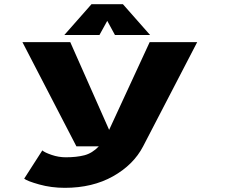

<svg xmlns="http://www.w3.org/2000/svg" viewBox="-20 -702 1090 921"><path d="M700 -534H531.5L494.5 -602L457 -534H288.5L419 -682H569.5ZM317 -500 503.5 -79 698 -500H926L666.5 0Q620.5 88.5 522 143.8Q423.5 199 291 199Q226 199 168 182.8Q110 166.5 96 155L183 19.5Q194 29.5 227.5 41Q261 52.5 295.5 52.5Q347 52.5 384.8 42.8Q422.5 33 454 0H346.5L87.5 -500Z"/></svg>

Font: League Mono Extended ExtraBold
Style: Regular
Weight: 800
Width: 9
Designer: Tyler Finck
Foundry: The League of Moveable Type / Tyler Finck
Version: Version 2.210